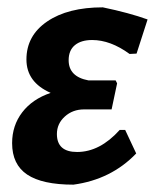

<svg xmlns="http://www.w3.org/2000/svg" viewBox="-20 -494 426 523"><path d="M180 9Q95 9 54 -18.5Q13 -46 13 -104Q13 -152 40.5 -188Q68 -224 118 -241Q52 -270 52 -332Q52 -397 108.5 -435.5Q165 -474 260 -474Q332 -459 382 -441L352 -348L333 -347Q281 -385 231 -385Q201 -385 184 -371Q167 -357 167 -330Q167 -285 221 -275H295L299 -267L284 -196H209Q178 -196 156.5 -176.5Q135 -157 135 -129Q135 -80 190 -80Q252 -80 306 -140H321L351 -76Q283 -5 180 9Z"/></svg>

Font: Alegreya Sans SC
Style: Bold Italic
Weight: 700
Italic angle: -7°
Designer: Juan Pablo del Peral
Foundry: Huerta Tipografica
Version: Version 2.007